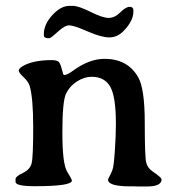

<svg xmlns="http://www.w3.org/2000/svg" viewBox="-20 -663 615 669"><path d="M56.2 -430.7Q92.3 -453.6 160.6 -453.6Q181.2 -453.6 186.8 -444.8Q192.4 -436 196.3 -418.7Q200.2 -401.4 203.1 -401.4Q213.9 -401.4 234.9 -417Q291 -458 344.2 -458Q424.8 -458 461.4 -394Q484.4 -354.5 484.4 -234.4Q484.4 -114.3 489.7 -95.7Q495.1 -77.1 510.7 -66.4Q543 -44.4 543 -38.1Q543 -13.2 491.7 -13.2H462.9L448.2 -13.7H433.6Q356.4 -13.7 356.4 -37.1Q356.4 -39.1 362.3 -50Q368.2 -61 372.3 -72.5Q376.5 -84 380.1 -136.5Q383.8 -189 383.8 -232.4Q383.8 -326.7 364 -361.1Q344.2 -395.5 299.3 -395.5Q273.9 -395.5 248.5 -379.4Q223.1 -363.3 210.2 -336.9Q197.3 -310.5 197.3 -201.4Q197.3 -92.3 213.9 -65.2Q230.5 -38.1 230.5 -33.7Q230.5 -14.2 101.1 -14.2Q34.2 -14.2 34.2 -29.3V-39.1Q34.2 -48.3 59.6 -60.3Q85 -72.3 90.3 -94.5Q95.7 -116.7 95.7 -219Q95.7 -321.3 83.5 -363.3Q79.1 -378.4 62.3 -394Q45.4 -409.7 45.4 -416.7Q45.4 -423.8 56.2 -430.7ZM222.2 -642.6H233.9Q253.4 -642.6 295.4 -621.6Q337.4 -600.6 358.6 -600.6Q379.9 -600.6 399.2 -619.9Q418.5 -639.2 431.6 -639.2Q444.8 -639.2 444.8 -627V-623Q444.8 -589.4 409.2 -553.7Q388.2 -532.7 360.6 -532.7Q333 -532.7 284.9 -553.7Q236.8 -574.7 221.2 -574.7Q205.6 -574.7 181.2 -552.2Q156.7 -529.8 151.9 -529.8H148.4Q132.8 -529.8 132.8 -540.5V-544.4Q132.8 -578.1 162.4 -610.4Q191.9 -642.6 222.2 -642.6Z"/></svg>

Font: Averia Serif
Style: Regular
Weight: 500
Version: Version 1.0